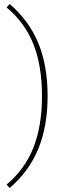

<svg xmlns="http://www.w3.org/2000/svg" viewBox="-20 -762 311 956"><path d="M217 -284Q217 -133 170.5 -20.5Q124 92 28 174L13 157Q105 79 147 -28.5Q189 -136 189 -284Q189 -433 147 -540.5Q105 -648 13 -725L28 -742Q124 -660 170.5 -548Q217 -436 217 -284Z"/></svg>

Font: Work Sans ExtraLight
Style: Regular
Weight: 280
Designer: Wei Huang
Foundry: Wei Huang
Version: Version 1.500